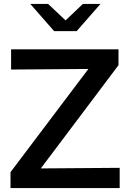

<svg xmlns="http://www.w3.org/2000/svg" viewBox="-20 -949 653 969"><path d="M33 0V-80L426 -601L36 -598V-700H578V-620L186 -99L584 -102V0ZM223 -929 311 -846 398 -929H487L367 -792H253L133 -929Z"/></svg>

Font: Red Hat Text Medium
Style: Regular
Weight: 500
Designer: Pentagram, MCKL
Foundry: Pentagram, MCKL
Version: Version 1.023